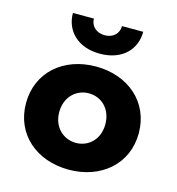

<svg xmlns="http://www.w3.org/2000/svg" viewBox="-103 -766 796 865"><g transform="rotate(15 294.5 -333.5)"><path d="M131 -677C131 -596 190 -531 295 -531C401 -531 459 -596 459 -677H360C360 -642 334 -617 295 -617C256 -617 229 -642 229 -677ZM32 -230C32 -86 144 10 295 10C445 10 558 -86 558 -230C558 -375 445 -471 295 -471C144 -471 32 -375 32 -230ZM187 -230C187 -302 237 -346 295 -346C353 -346 402 -302 402 -230C402 -159 353 -115 295 -115C237 -115 187 -159 187 -230Z"/></g></svg>

Font: Jost
Style: Bold
Weight: 700
Version: Version 3.710